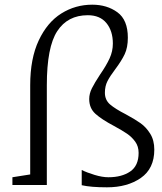

<svg xmlns="http://www.w3.org/2000/svg" viewBox="-20 -790 691 820"><path d="M109 -45V-426Q109 -540 145.5 -617.5Q182 -695 242 -732.5Q302 -770 374 -770Q437 -770 481.5 -737.5Q526 -705 526 -629Q526 -587 512.5 -558.5Q499 -530 472 -494Q450 -465 439 -443.5Q428 -422 428 -394Q428 -363 450 -344Q472 -325 517 -302Q556 -281 580 -264Q604 -247 621.5 -219Q639 -191 639 -151Q639 -70 581.5 -30Q524 10 437 10Q368 10 329 1V-64Q351 -53 384 -43Q417 -33 443 -33Q500 -33 536 -57.5Q572 -82 572 -137Q572 -165 557.5 -185Q543 -205 522.5 -219Q502 -233 467 -252Q414 -280 387.5 -304Q361 -328 361 -367Q361 -390 372.5 -413Q384 -436 407 -471Q434 -510 448 -540.5Q462 -571 462 -604Q462 -658 434.5 -691.5Q407 -725 355 -725Q269 -725 224.5 -657Q180 -589 180 -426V0H33V-33Z"/></svg>

Font: Martel UltraLight
Style: Regular
Weight: 250
Designer: Dan Reynolds
Foundry: Dan Reynolds
Version: Version 1.001; ttfautohint (v1.1) -l 5 -r 5 -G 72 -x 0 -D la